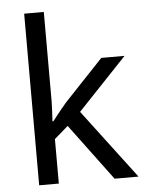

<svg xmlns="http://www.w3.org/2000/svg" viewBox="-54 -803 642 847"><g transform="rotate(-5 267.0 -380.0)"><path d="M172 -363Q172 -347 170.5 -321Q169 -295 168 -276H172Q178 -284 190 -299Q202 -314 214.5 -329.5Q227 -345 236 -355L407 -536H510L293 -307L525 0H419L233 -250L172 -197V0H85V-760H172Z"/></g></svg>

Font: hin115
Style: Book
Weight: 400
Designer: Jelle Bosma - Monotype Design Team
Foundry: Monotype Imaging Inc.
Version: Version 2.003